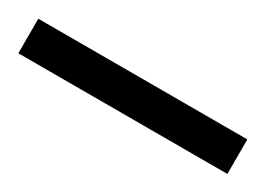

<svg xmlns="http://www.w3.org/2000/svg" viewBox="-21 -30 393 284"><g transform="rotate(30 175.5 112.5)"><path d="M-3 142H354V83H-3Z"/></g></svg>

Font: Noto Serif Tamil ExtraCondensed ExtraLight
Style: Regular
Weight: 200
Width: 2
Designer: Indian Type Foundry, Tom Grace, and the Monotype Design Team
Foundry: Monotype Imaging Inc.
Version: Version 2.004